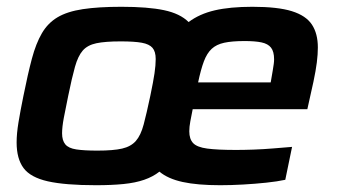

<svg xmlns="http://www.w3.org/2000/svg" viewBox="-20 -538 996 566"><path d="M263 8Q172 8 121 -3.5Q70 -15 49.5 -42.5Q29 -70 29 -118Q29 -144 34.5 -177.5Q40 -211 49 -255Q62 -320 74 -365Q86 -410 103.5 -440Q121 -470 149.5 -487Q178 -504 224 -511Q270 -518 338 -518Q416 -518 463.5 -508Q511 -498 536 -473Q568 -497 613 -507.5Q658 -518 724 -518Q799 -518 840.5 -505Q882 -492 899.5 -465.5Q917 -439 917 -398Q917 -378 914 -354Q911 -330 904 -297Q897 -264 886 -216H548Q544 -196 541 -180Q538 -164 538 -151Q538 -128 549.5 -116Q561 -104 591 -100Q621 -96 676 -96Q699 -96 727.5 -97Q756 -98 786 -100.5Q816 -103 841 -105L821 -8Q798 -3 765 0.5Q732 4 696.5 6Q661 8 629 8Q562 8 518.5 -1.5Q475 -11 450 -32Q431 -17 405 -8Q379 1 344 4.5Q309 8 263 8ZM267 -94Q314 -94 340 -100Q366 -106 380.5 -122.5Q395 -139 403.5 -171Q412 -203 423 -255Q432 -298 435.5 -322Q439 -346 439 -364Q439 -386 429.5 -397Q420 -408 398 -412Q376 -416 336 -416Q290 -416 264 -410.5Q238 -405 224 -389Q210 -373 201 -341Q192 -309 181 -255Q173 -217 168 -190Q163 -163 163 -145Q163 -124 172.5 -112.5Q182 -101 205 -97.5Q228 -94 267 -94ZM564 -295H778Q782 -318 784 -330Q786 -342 787 -349.5Q788 -357 788 -363Q788 -386 779 -397.5Q770 -409 751 -413Q732 -417 701 -417Q664 -417 641 -412Q618 -407 604 -394Q590 -381 581 -357Q572 -333 564 -295Z"/></svg>

Font: Saira SemiExpanded SemiBold
Style: Italic
Weight: 600
Width: 6
Italic angle: -12°
Designer: Hector Gatti with collaboration of the Omnibus-Type team
Foundry: Omnibus-Type
Version: Version 1.101